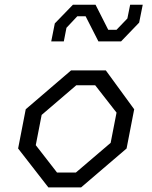

<svg xmlns="http://www.w3.org/2000/svg" viewBox="-20 -812 660 832"><path d="M189.5 0H331.5L528.5 -168.5L561.5 -338.5L438.5 -507H288L91.5 -338.5L58.5 -168.5ZM135 -183 160.5 -314 310.5 -442.5H392.5L485 -324L459.5 -193L309 -64.5H227ZM202 -632.5H256.5L268 -691.5L315 -741.5H351L406.5 -632.5H504.5L583 -714L598.5 -791.5H544L532 -732L485 -683H449L394 -791.5H296L217.5 -710.5Z"/></svg>

Font: Monaspace Krypton Light
Style: Italic
Weight: 300
Italic angle: -11°
Designer: Riley Cran & the Lettermatic Team
Foundry: Lettermatic
Version: Version 1.101 (Monaspace Krypton)